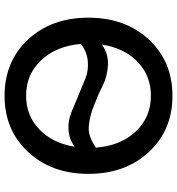

<svg xmlns="http://www.w3.org/2000/svg" viewBox="12 -760 757 820"><g transform="rotate(-90 390.0 -350.5)"><path d="M390 8Q244 8 150.5 -92.5Q57 -193 57 -351Q57 -508 150.5 -608.5Q244 -709 390 -709Q537 -709 630.5 -609Q724 -509 724 -351Q724 -193 630.5 -92.5Q537 8 390 8ZM169 -319Q177 -213 238 -148.5Q299 -84 391 -84Q476 -84 535 -140.5Q594 -197 609 -293Q569 -265 521 -267.5Q473 -270 432.5 -290.5Q392 -311 344.5 -329Q297 -347 257 -349.5Q217 -352 169 -319ZM173 -410Q207 -434 246 -436Q285 -438 319 -424Q353 -410 392 -393.5Q431 -377 465 -363.5Q499 -350 538.5 -353.5Q578 -357 612 -383Q603 -488 542.5 -552.5Q482 -617 391 -617Q306 -617 247 -560.5Q188 -504 173 -410Z"/></g></svg>

Font: LT Superior Semi-bold
Style: Regular
Weight: 600
Designer: Daniel Lyons
Foundry: LyonsType
Version: Version 1.0